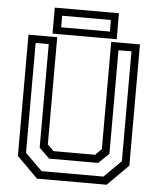

<svg xmlns="http://www.w3.org/2000/svg" viewBox="-57 -893 778 942"><g transform="rotate(5 332.0 -422.0)"><path d="M160.5 0 57.5 -103V-700H199V-172L229.5 -141.5H434.5L465 -172V-700H606.5V-103L503.5 0ZM180 -38.5H484.5L568 -121.5V-662.5H504V-152.5L453 -103H211.5L160.5 -152.5V-662.5H96V-121.5ZM174.5 -715.5V-843.5H490.5V-715.5ZM214 -750H454V-807H214Z"/></g></svg>

Font: Tourney Thin
Style: Regular
Weight: 400
Version: Version 1.015